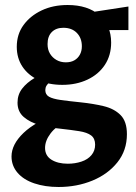

<svg xmlns="http://www.w3.org/2000/svg" viewBox="-20 -458 545 767"><path d="M214 289Q160 289 117 274.5Q74 260 50 232Q26 204 26 167Q26 119 74 73Q122 27 218 -7L247 23Q204 46 182 75Q160 104 160 133Q160 164 185.5 180Q211 196 251 196Q280 196 305.5 187.5Q331 179 345.5 161.5Q360 144 360 120Q360 95 344 83Q328 71 296.5 66Q265 61 220 56Q178 52 139 41.5Q100 31 75 9.5Q50 -12 50 -48Q50 -80 68.5 -104Q87 -128 119 -147Q151 -166 191 -182L219 -151Q197 -142 179 -129.5Q161 -117 161 -98Q161 -80 176 -71.5Q191 -63 223 -58.5Q255 -54 304 -49Q352 -44 394 -34Q436 -24 461.5 1.5Q487 27 487 78Q487 143 449 190.5Q411 238 349 263.5Q287 289 214 289ZM229 -119Q174 -119 133 -138.5Q92 -158 69.5 -192Q47 -226 47 -271Q47 -321 74 -358Q101 -395 146.5 -416.5Q192 -438 250 -438Q331 -438 377.5 -397Q424 -356 424 -288Q424 -237 399 -199Q374 -161 329.5 -140Q285 -119 229 -119ZM243 -209Q263 -209 277 -217Q291 -225 299 -239.5Q307 -254 307 -273Q307 -306 287 -326.5Q267 -347 233 -347Q204 -347 187 -330Q170 -313 170 -282Q170 -260 179.5 -244Q189 -228 205.5 -218.5Q222 -209 243 -209ZM320 -338 310 -404 493 -432V-338Z"/></svg>

Font: Ysabeau ExtraBold
Style: Regular
Weight: 800
Designer: Christian Thalmann (Catharsis Fonts)
Version: Version 2.002